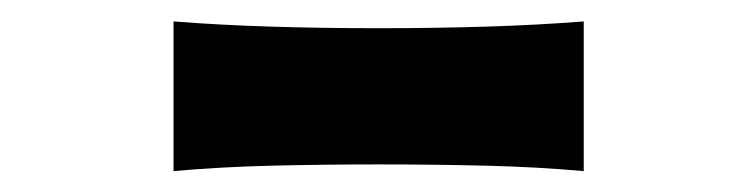

<svg xmlns="http://www.w3.org/2000/svg" viewBox="-20 -821 713 181"><path d="M143.6 -659.7V-800.8Q187 -797.4 235.4 -795.9Q283.7 -794.4 336.9 -794.4Q389.6 -794.4 438.2 -795.9Q486.8 -797.4 530.3 -800.8V-659.7Q486.8 -663.6 438.2 -664.8Q389.6 -666 336.9 -666Q283.7 -666 235.4 -664.8Q187 -663.6 143.6 -659.7Z"/></svg>

Font: Pinar DS2-Bold
Style: Regular
Weight: 700
Designer: Amin Abedi
Version: Version 2.000